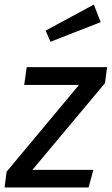

<svg xmlns="http://www.w3.org/2000/svg" viewBox="-38 -821 489 841"><path d="M422 -457 104 -77H371L350 0H-18L-9 -69L308 -449H68L79 -527H431ZM403 -724 183 -638 162 -687 373 -801Z"/></svg>

Font: FiraGO
Style: Italic
Weight: 400
Italic angle: -8°
Designer: bBox Type GmbH
Foundry: bBox Type GmbH
Version: Version 1.001